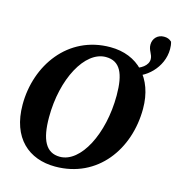

<svg xmlns="http://www.w3.org/2000/svg" viewBox="-119 -907 950 1028"><g transform="rotate(15 356.0 -392.5)"><path d="M279.1 18.6C514.6 18.6 654.6 -177.6 654.6 -401.8C654.6 -572 552.7 -675.7 401.2 -675.7C166.1 -675.7 25.8 -474.5 25.8 -257.6C25.8 -72.1 133.7 18.6 279.1 18.6ZM290.3 -38.6C213.1 -38.6 180 -103.5 180 -228.4C180 -441.6 275.4 -618.5 391.3 -618.5C470.5 -618.5 499.7 -554.9 499.7 -433.9C499.7 -220.9 405.7 -38.6 290.3 -38.6ZM540.4 -558.1C621.8 -562.7 711.7 -645.1 711.7 -747.7C711.7 -762.6 710.5 -774.3 706.5 -787.9C693.7 -800 681 -804.2 663.3 -804.2C629 -804.2 603.8 -779 603.8 -744.4C603.8 -712.1 625.6 -696.4 625.6 -668.8C625.6 -634 587.8 -607.4 540.4 -598.7V-558.1Z"/></g></svg>

Font: Source Serif 4 Variable
Style: Italic
Weight: 400
Italic angle: -12°
Designer: Frank Grießhammer
Foundry: Adobe Systems Incorporated
Version: Version 4.004;hotconv 1.0.116;makeotfexe 2.5.65601